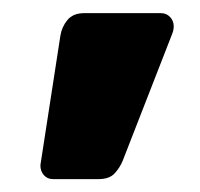

<svg xmlns="http://www.w3.org/2000/svg" viewBox="-20 -621 304 292"><path d="M60.5 -348.6Q51.9 -348.6 46.5 -354.9Q41.1 -361.3 41.5 -370.3L71.8 -566.5Q73.8 -579.8 82.4 -590.4Q91 -601 108 -601H224.9Q233.1 -601 238.7 -595.1Q244.2 -589.1 244.2 -581.3Q244.2 -575.4 242.1 -570.1L166.6 -376.5Q162.6 -366.5 154.6 -357.6Q146.6 -348.6 130 -348.6Z"/></svg>

Font: Rubik Light
Style: Regular
Weight: 300
Designer: Hubert and Fischer
Foundry: Hubert and Fischer
Version: Version 2.300;gftools[0.9.30]